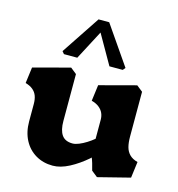

<svg xmlns="http://www.w3.org/2000/svg" viewBox="-114 -867 902 975"><g transform="rotate(15 337.5 -379.0)"><path d="M77.5 -176.5V-268.5Q77.5 -292 71 -310Q64.5 -328 49.2 -340.8Q34 -353.5 10 -360L21 -444.5L213 -495.5L245 -470V-223.5Q245 -175 262.5 -150Q280 -125 319 -125Q333.5 -125 352.5 -132.8Q371.5 -140.5 391 -152.8Q410.5 -165 426.5 -178.5V-279Q426.5 -297.5 419.5 -313.2Q412.5 -329 397.2 -341.2Q382 -353.5 357.5 -360L368.5 -444.5L560.5 -495.5L592.5 -470V-234.5Q592.5 -203 598.5 -180.2Q604.5 -157.5 620 -142Q635.5 -126.5 662.5 -119.5L651.5 -34.5L483.5 8L451.5 -17.5Q447 -36.5 441.5 -54.8Q436 -73 432 -81.5L426.5 -76Q382.5 -38 336.8 -14Q291 10 250.5 10Q200.5 10 161 -13.2Q121.5 -36.5 99.5 -78.5Q77.5 -120.5 77.5 -176.5ZM480 -565 469 -552H399L311 -706L230 -552H160L149 -565L284 -768H340Z"/></g></svg>

Font: TMT Limkin
Style: Regular
Weight: 400
Designer: Gabriel Drozdov
Version: Version 1.000;Glyphs 3.1.2 (3151)